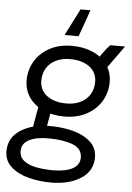

<svg xmlns="http://www.w3.org/2000/svg" viewBox="-72 -769 702 1021"><g transform="rotate(5 279.0 -258.5)"><path d="M63 -324Q63 -378 90 -424.5Q117 -471 168 -499Q219 -527 288 -527Q350 -527 399 -505.5Q448 -484 476 -444Q504 -404 504 -352Q504 -298 477 -251.5Q450 -205 399 -177Q348 -149 279 -149Q217 -149 168 -170.5Q119 -192 91 -232Q63 -272 63 -324ZM-11 61Q-11 -11 51.5 -51.5Q114 -92 211 -92Q271 -92 328 -78Q385 -64 423 -31Q461 2 461 54Q461 126 398.5 166.5Q336 207 239 207Q179 207 122 193Q65 179 27 146Q-11 113 -11 61ZM386 61Q386 13 335 -6.5Q284 -26 205 -26Q140 -26 102 -6Q64 14 64 54Q64 87 89 106Q114 125 154.5 133Q195 141 245 141Q310 141 348 121Q386 101 386 61ZM142 -213 206 -169 187 -61 113 -49ZM427 -347Q427 -380 409.5 -404.5Q392 -429 359.5 -442.5Q327 -456 284 -456Q242 -456 209.5 -440.5Q177 -425 159 -396Q141 -367 141 -328Q141 -295 158.5 -270.5Q176 -246 208.5 -232.5Q241 -219 284 -219Q326 -219 358.5 -234.5Q391 -250 409 -279Q427 -308 427 -347ZM490 -548H569L463 -401L416 -447Q428 -468 452 -501.5Q476 -535 490 -548ZM318 -581H243L316 -724H369Z"/></g></svg>

Font: Fixel Italic Variable Display Thin
Style: Italic
Weight: 100
Italic angle: -10°
Designer: AlfaBravo + MacPaw
Foundry: Kyrylo Tkachov, Marchela Mozhyna, Serhii Makarenko, Maria Weinstein, Zakhar Kryvoshyya
Version: Version 1.210;Glyphs 3.2 (3217)